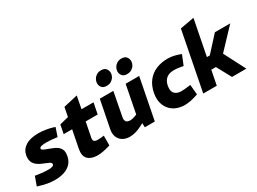

<svg xmlns="http://www.w3.org/2000/svg" viewBox="-50 -1434 2805 2097"><g transform="rotate(-30 1352.5 -385.5)"><path d="M205.4 8.5Q153.9 8.5 108.3 0.2Q62.6 -8 18.7 -22L-8.4 -30.5L32.5 -142.2L59 -137.7Q96.5 -131.2 130.9 -128.4Q165.4 -125.7 198.4 -125.7Q227.5 -125.7 245.4 -132.5Q263.2 -139.2 265.3 -153.8Q266.3 -161.9 261.3 -169.4Q256.2 -177 238.9 -186Q221.7 -195 185.6 -208.6Q135.1 -227.6 104.6 -252.1Q74.1 -276.6 64.1 -309.3Q54.1 -342 62.1 -385Q74.6 -449.4 133.4 -487.4Q192.3 -525.3 295.6 -525.3Q340 -525.3 386.9 -517.6Q433.8 -509.9 465.9 -499.9L494.4 -490.9L458 -383.2L438.5 -385.7Q406.5 -389.7 378.2 -392.2Q350 -394.7 326 -394.7Q280.5 -394.7 258.1 -388.4Q235.8 -382.1 233.8 -368.6Q232.7 -360.5 239.3 -353.7Q245.8 -346.9 266.6 -337.9Q287.4 -328.9 330.4 -313.3Q380.9 -295.8 409.1 -273.8Q437.4 -251.8 446.4 -221.3Q455.4 -190.8 446.4 -147.8Q435.4 -91.3 399.5 -56.6Q363.5 -21.9 312.6 -6.7Q261.7 8.5 205.4 8.5Z M738.3 8.5Q659.9 8.5 619.2 -31.7Q578.5 -71.8 595.4 -158.7L638.6 -378.3H532L553.5 -488.5L665.5 -516.4L688 -631.9L866.7 -672.9L836.7 -516.4H987.9L960.9 -378.3H809.3L772.7 -190.1Q768.2 -166.5 778.9 -152.5Q789.7 -138.5 822.6 -138.5Q839.7 -138.5 853.3 -139.8Q866.8 -141 880.4 -142L903.3 -145L902.4 -22L876.9 -14.4Q839.5 -3.5 804.6 2.5Q769.7 8.5 738.3 8.5Z M1147 8.5Q1093.5 8.5 1056.5 -14.5Q1019.6 -37.5 1004.1 -78.2Q988.7 -118.9 999.2 -170.8L1067.2 -516.4H1237.9L1180.4 -216.7Q1173.9 -182.5 1187.9 -163.7Q1202 -144.9 1238.6 -144.9Q1253.1 -144.9 1267.2 -148.1Q1281.3 -151.4 1295.9 -156.5L1325 -167.5L1393.1 -516.4H1563.9L1462.9 0H1336.9L1334 -91.4L1365.3 -68.8L1304.3 -36.9Q1261.3 -13.9 1221.9 -2.7Q1182.5 8.5 1147 8.5ZM1203.3 -599.3Q1160.5 -599.3 1141.5 -625Q1122.6 -650.7 1125.1 -682.6Q1127.2 -706.5 1140.4 -728.4Q1153.6 -750.3 1177 -764.5Q1200.4 -778.7 1232.8 -778.7Q1276.2 -778.7 1295.3 -753.2Q1314.5 -727.7 1312.5 -695.8Q1311.5 -672.4 1298 -650Q1284.5 -627.6 1260.9 -613.4Q1237.2 -599.3 1203.3 -599.3ZM1460.6 -599.3Q1417.7 -599.3 1398.8 -625Q1379.9 -650.7 1382.4 -682.6Q1384.4 -706.5 1397.6 -728.4Q1410.9 -750.3 1434.3 -764.5Q1457.7 -778.7 1490.1 -778.7Q1533.4 -778.7 1552.6 -753.2Q1571.8 -727.7 1569.7 -695.8Q1568.7 -672.4 1555.2 -650Q1541.8 -627.6 1518.1 -613.4Q1494.5 -599.3 1460.6 -599.3Z M1838.5 8.5Q1759.6 8.5 1702.4 -27.3Q1645.1 -63 1619.9 -127.2Q1594.7 -191.5 1610.7 -275.4Q1627.1 -359.4 1670.8 -414.9Q1714.5 -470.3 1779.7 -497.8Q1844.9 -525.3 1924.2 -525.3Q1960.3 -525.3 1995.5 -518.3Q2030.7 -511.3 2065.3 -498.8L2088.2 -489.9L2038.5 -367.4L2008.9 -372.9Q1987.9 -376.9 1966.9 -379.4Q1945.9 -381.9 1924.4 -381.9Q1862.7 -381.9 1827.4 -353.2Q1792 -324.6 1781.4 -269.4Q1768.4 -203.2 1797.5 -172.3Q1826.6 -141.4 1880.7 -141.4Q1914.9 -141.4 1971.8 -148.9L1998.3 -152.5L2009.8 -26.4L1984.4 -18Q1943.9 -5 1908.2 1.8Q1872.5 8.5 1838.5 8.5Z M2073.7 0 2217.7 -738 2394.5 -770 2307.4 -324.7H2343.7L2518.8 -516.4H2712.2L2395.9 -181.8H2280L2244.5 0ZM2436.6 0 2332.3 -192.3 2449.2 -326.7 2617.4 0Z"/></g></svg>

Font: REM Medium
Style: Italic
Weight: 500
Italic angle: -11°
Designer: Octavio Pardo
Foundry: Ashler Design
Version: Version 1.005;gftools[0.9.28]